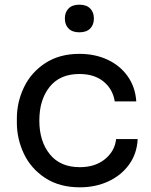

<svg xmlns="http://www.w3.org/2000/svg" viewBox="-20 -782 646 820"><path d="M52 -258V-276Q52 -346 82.5 -409.5Q113 -473 173.5 -512.5Q234 -552 319 -552Q386 -552 439.5 -527Q493 -502 525.5 -456Q558 -410 562 -349H470Q462 -401 422.5 -433.5Q383 -466 319 -466Q236 -466 192 -411Q148 -356 148 -267Q148 -179 192.5 -123.5Q237 -68 321 -68Q386 -68 428 -102Q470 -136 476 -188H568Q565 -126 531.5 -79.5Q498 -33 443 -7.5Q388 18 321 18Q234 18 173 -22Q112 -62 82 -125.5Q52 -189 52 -258ZM257 -703Q257 -730 273 -746Q289 -762 319 -762Q349 -762 365 -746Q381 -730 381 -703Q381 -676 365 -660Q349 -644 319 -644Q289 -644 273 -660Q257 -676 257 -703Z"/></svg>

Font: Sora-SIA
Style: Regular
Weight: 400
Designer: Jonathan Barnbrook, Julián Moncada
Foundry: Barnbrook Fonts
Version: Version 2.000